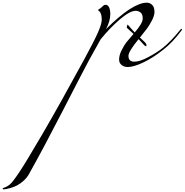

<svg xmlns="http://www.w3.org/2000/svg" viewBox="-580 -470 1383 1438"><path d="M505 -154Q517 -142 517 -133Q517 -124 513 -124Q509 -124 504.5 -127.5Q500 -131 492.5 -139.5Q485 -148 483 -150Q467 -168 458 -177Q382 -84 382 -52Q382 -8 426 -8Q466 -8 528.5 -41Q591 -74 635 -108Q697 -156 771 -248Q776 -254 779 -254Q783 -254 783 -250Q783 -247 781 -244Q713 -152 643 -98Q568 -38 495 -3Q422 32 376 32Q350 32 331 17Q312 2 312 -24Q312 -56 331 -94Q350 -132 367.5 -154Q385 -176 420 -216Q380 -253 373 -259Q369 -263 369 -265Q369 -266 369.5 -268Q370 -270 371 -272.5Q372 -275 372 -276Q374 -286 375 -286Q376 -286 378 -284Q380 -282 386 -275Q392 -268 399 -260Q416 -242 429 -227Q489 -296 489 -331Q489 -364 472.5 -376.5Q456 -389 436 -389Q393 -389 318.5 -325.5Q244 -262 174 -176Q119 -79 85 -16Q29 89 -110.5 360.5Q-250 632 -362 832Q-378 861 -403 883.5Q-428 906 -451 918Q-474 930 -497.5 937Q-521 944 -533.5 946Q-546 948 -551 948Q-560 948 -560 944Q-560 941 -558 939.5Q-556 938 -552 936.5Q-548 935 -542 933Q-536 931 -527 926Q-518 921 -508 913Q-488 898 -437 822Q-386 746 -258.5 527.5Q-131 309 50 -24Q124 -160 153 -225.5Q182 -291 182 -322Q182 -372 162 -387Q154 -393 154 -394Q154 -396 156.5 -398Q159 -400 164 -403Q169 -406 172 -408Q179 -414 185.5 -419.5Q192 -425 194.5 -428Q197 -431 201.5 -432.5Q206 -434 212 -434Q227 -434 236.5 -416Q246 -398 246 -364Q246 -312 214 -252Q413 -450 520 -450Q541 -450 559 -434Q577 -418 577 -380Q577 -354 558.5 -318Q540 -282 521.5 -257Q503 -232 468 -189Q477 -180 505 -154Z"/></svg>

Font: Miama Nueva
Style: Medium
Weight: 400
Italic angle: -28°
Version: Version 1.0